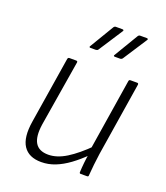

<svg xmlns="http://www.w3.org/2000/svg" viewBox="-130 -782 765 883"><g transform="rotate(20 252.0 -340.0)"><path d="M174 11Q113 11 86.5 -29Q60 -69 73 -150L125 -476Q127 -483 133 -483H166Q174 -483 173 -476L120 -153Q111 -92 129 -62Q147 -32 193 -32Q235 -32 281 -60.5Q327 -89 382 -144L376 -98Q342 -64 308.5 -39.5Q275 -15 242 -2Q209 11 174 11ZM364 0Q358 0 358 -6Q359 -29 361.5 -53Q364 -77 368 -100V-122L424 -476Q425 -483 432 -483H465Q472 -483 471 -475L414 -116Q410 -89 407 -60.5Q404 -32 402 -6Q402 0 395 0ZM327 -560Q323 -560 322 -562.5Q321 -565 323 -567L393 -684Q397 -691 404 -691H437Q441 -691 442 -688Q443 -685 440 -682L364 -565Q359 -560 354 -560ZM207 -560Q204 -560 203 -562.5Q202 -565 204 -567L274 -684Q278 -691 285 -691H317Q322 -691 323 -688Q324 -685 321 -682L245 -565Q241 -560 234 -560Z"/></g></svg>

Font: Sofia Sans Semi Condensed Light
Style: Italic
Weight: 300
Italic angle: -9°
Version: Version 4.100